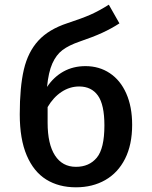

<svg xmlns="http://www.w3.org/2000/svg" viewBox="-20 -793 655 827"><path d="M549.2 -255.4Q549.2 -169.7 518.7 -109.2Q488.2 -48.7 433.3 -17.4Q378.5 13.8 307.2 13.8Q233.3 13.8 179.2 -19.7Q125.1 -53.3 95.1 -123.6Q65.1 -193.8 65.1 -300.5Q65.1 -417.9 82.8 -493.6Q100.5 -569.2 145.1 -617.9Q189.7 -666.7 270.8 -693.3Q333.3 -713.8 370 -730Q406.7 -746.2 448.7 -772.8L494.4 -692.3Q459.5 -669.7 420.5 -651.8Q381.5 -633.8 322.6 -613.8Q276.4 -597.9 249.2 -577.4Q222.1 -556.9 205.4 -519.5Q188.7 -482.1 182.6 -418.5Q211.3 -461.5 253.3 -484.9Q295.4 -508.2 348.2 -508.2Q407.2 -508.2 452.8 -477.9Q498.5 -447.7 523.8 -390.5Q549.2 -333.3 549.2 -255.4ZM429.7 -252.8Q429.7 -342.1 401.8 -381.3Q373.8 -420.5 321 -420.5Q280.5 -420.5 245.1 -397.2Q209.7 -373.8 185.1 -331.8V-264.6Q185.1 -172.3 216.9 -123.3Q248.7 -74.4 307.2 -74.4Q364.1 -74.4 396.9 -113.8Q429.7 -153.3 429.7 -252.8Z"/></svg>

Font: Fira Code Fixed Medium
Style: Regular
Weight: 500
Monospace: yes
Designer: Carrois Corporate, Edenspiekermann AG, Nikita Prokopov
Foundry: Carrois Corporate, Edenspiekermann AG, Nikita Prokopov
Version: Version 5.002